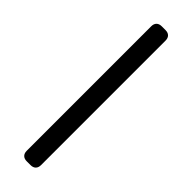

<svg xmlns="http://www.w3.org/2000/svg" viewBox="43 -178 540 540"><g transform="rotate(-45 313.0 91.5)"><path d="M561 120H66Q56 120 50.5 114.5Q45 109 45 99V84Q45 74 50.5 68.5Q56 63 66 63H561Q571 63 576.5 68.5Q582 74 582 84V99Q582 109 576.5 114.5Q571 120 561 120Z"/></g></svg>

Font: Shippori Mincho B1 ExtraBold
Style: Regular
Weight: 800
Designer: FONTDASU
Foundry: FONTDASU / Google Inc. / but / Adobe
Version: Version 3.110; ttfautohint (v1.8.3)